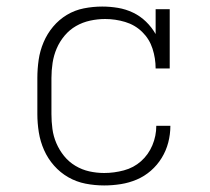

<svg xmlns="http://www.w3.org/2000/svg" viewBox="-20 -558 640 586"><path d="M298 8Q269 8 241 2.5Q213 -3 188.5 -17Q164 -31 145 -52.5Q126 -74 114.5 -100Q103 -126 98.5 -154Q94 -182 94 -210V-320Q94 -348 98 -375.5Q102 -403 113 -429Q124 -455 142 -476.5Q160 -498 184 -512.5Q208 -527 236 -532.5Q264 -538 292 -538Q316 -538 340 -534Q364 -530 386 -519.5Q408 -509 425.5 -492Q443 -475 455 -454V-530H498V-349H455Q455 -380 445.5 -409.5Q436 -439 414 -460.5Q392 -482 362 -491Q332 -500 301 -500Q278 -500 255 -495Q232 -490 212 -478.5Q192 -467 177 -449Q162 -431 153 -410Q144 -389 140.5 -366Q137 -343 137 -320V-210Q137 -187 140 -164.5Q143 -142 152 -121Q161 -100 175.5 -82Q190 -64 210 -52Q230 -40 252.5 -35Q275 -30 298 -30Q328 -30 358 -38Q388 -46 410.5 -66Q433 -86 445 -114.5Q457 -143 457 -174H500Q500 -148 493.5 -123Q487 -98 473.5 -76Q460 -54 440.5 -37Q421 -20 397.5 -10Q374 0 348.5 4Q323 8 298 8Z"/></svg>

Font: Iosevka Curly Slab XLtEx
Style: Regular
Weight: 200
Width: 7
Monospace: yes
Designer: Belleve Invis
Foundry: Belleve Invis
Version: Version 11.1.0; ttfautohint (v1.8.3)